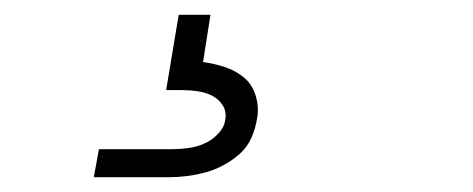

<svg xmlns="http://www.w3.org/2000/svg" viewBox="-20 -20 640 260"><path d="M107 220 114 182H214Q224 182 235 180.5Q246 179 256.5 174.5Q267 170 275.5 161Q284 152 285 142Q287 131 281.5 122.5Q276 114 267 109.5Q258 105 247.5 103.5Q237 102 227 102H205L222 0H265L255 64Q270 66 285 71Q300 76 311 85.5Q322 95 326.5 110.5Q331 126 328 141Q326 154 320.5 166.5Q315 179 305 188Q295 197 283 203.5Q271 210 258 213.5Q245 217 232.5 218.5Q220 220 207 220Z"/></svg>

Font: Iosevka Slab XLtExObl
Style: Regular
Weight: 200
Width: 7
Italic angle: -9°
Monospace: yes
Designer: Belleve Invis
Foundry: Belleve Invis
Version: Version 11.1.1; ttfautohint (v1.8.3)